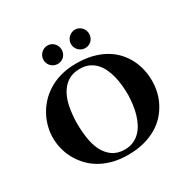

<svg xmlns="http://www.w3.org/2000/svg" viewBox="-160 -851 1005 1016"><g transform="rotate(-30 342.5 -342.5)"><path d="M39.1 -262.2Q39.1 -293 46.9 -325.4Q54.7 -357.9 70.8 -389.2Q86.9 -420.4 111.6 -448Q136.2 -475.6 169.7 -496.6Q203.1 -517.6 245.8 -529.8Q288.6 -542 340.8 -542Q395.5 -542 439.2 -530.8Q482.9 -519.5 516.6 -499.8Q550.3 -480 574.7 -453.1Q599.1 -426.3 614.7 -395Q630.4 -363.8 637.7 -329.8Q645 -295.9 645 -262.2Q645 -230 637.7 -197Q630.4 -164.1 614.5 -133.3Q598.6 -102.5 574.5 -75.4Q550.3 -48.3 516.4 -28.3Q482.4 -8.3 438.7 3.4Q395 15.1 340.8 15.1Q288.6 15.1 246.1 3.7Q203.6 -7.8 170.2 -27.8Q136.7 -47.9 112.1 -75Q87.4 -102.1 71 -132.8Q54.7 -163.6 46.9 -196.8Q39.1 -230 39.1 -262.2ZM188 -264.2Q188 -217.8 194.6 -173.8Q201.2 -129.9 218 -95.7Q234.9 -61.5 263.9 -40.3Q293 -19 337.9 -18.1Q367.7 -18.1 391.1 -28.1Q414.6 -38.1 432.1 -55.7Q449.7 -73.2 461.9 -96.7Q474.1 -120.1 481.9 -147Q489.7 -173.8 493.4 -202.6Q497.1 -231.4 498 -259.8Q498 -288.6 495.1 -318.4Q492.2 -348.1 485.4 -375.7Q478.5 -403.3 467 -427.5Q455.6 -451.7 438.5 -469.5Q421.4 -487.3 398.2 -497.6Q375 -507.8 344.2 -507.8Q299.3 -507.8 269.5 -487.5Q239.7 -467.3 221.7 -433.6Q203.6 -399.9 196 -355.7Q188.5 -311.5 188 -264.2ZM313 -644Q313 -632.3 308.8 -622.1Q304.7 -611.8 297.4 -604.2Q290 -596.7 280 -592.3Q270 -587.9 258.3 -587.9Q246.6 -587.9 236.3 -592.3Q226.1 -596.7 218.5 -604.2Q210.9 -611.8 206.5 -622.1Q202.1 -632.3 202.1 -644Q202.1 -655.3 206.5 -665.5Q210.9 -675.8 218.5 -683.3Q226.1 -690.9 236.3 -695.6Q246.6 -700.2 258.3 -700.2Q270 -700.2 280 -695.6Q290 -690.9 297.4 -683.3Q304.7 -675.8 308.8 -665.5Q313 -655.3 313 -644ZM481 -644Q481 -632.3 476.8 -622.1Q472.7 -611.8 465.3 -604.2Q458 -596.7 448 -592.3Q438 -587.9 426.3 -587.9Q414.6 -587.9 404.3 -592.3Q394 -596.7 386.5 -604.2Q378.9 -611.8 374.5 -622.1Q370.1 -632.3 370.1 -644Q370.1 -655.3 374.5 -665.5Q378.9 -675.8 386.5 -683.3Q394 -690.9 404.3 -695.6Q414.6 -700.2 426.3 -700.2Q438 -700.2 448 -695.6Q458 -690.9 465.3 -683.3Q472.7 -675.8 476.8 -665.5Q481 -655.3 481 -644Z"/></g></svg>

Font: Uncial Antiqua
Style: Regular
Weight: 400
Version: Version 1.000